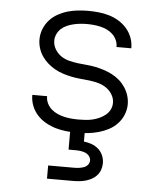

<svg xmlns="http://www.w3.org/2000/svg" viewBox="-53 -574 706 841"><g transform="rotate(5 300.0 -154.0)"><path d="M299 8Q275 8 251 5.5Q227 3 204.5 -3.5Q182 -10 160.5 -22Q139 -34 123 -51.5Q107 -69 98 -91.5Q89 -114 89 -138V-140H154V-139Q154 -123 161 -108.5Q168 -94 180 -83.5Q192 -73 206.5 -66.5Q221 -60 236 -56.5Q251 -53 267 -51.5Q283 -50 299 -50Q314 -50 330 -51Q346 -52 361 -55.5Q376 -59 390.5 -65.5Q405 -72 417.5 -82Q430 -92 437 -106Q444 -120 444 -136Q444 -155 433.5 -172.5Q423 -190 406.5 -201Q390 -212 371 -217Q352 -222 332.5 -224.5Q313 -227 293.5 -228.5Q274 -230 254.5 -234Q235 -238 216 -244Q197 -250 180 -259.5Q163 -269 148 -282Q133 -295 122 -311Q111 -327 105 -346Q99 -365 99 -385Q99 -408 107.5 -430Q116 -452 131.5 -469.5Q147 -487 167.5 -498.5Q188 -510 210 -516.5Q232 -523 255 -525.5Q278 -528 301 -528Q324 -528 347.5 -525.5Q371 -523 393 -516.5Q415 -510 435 -498Q455 -486 470.5 -468.5Q486 -451 494.5 -429Q503 -407 503 -384V-381H438V-383Q438 -398 431.5 -412Q425 -426 414 -436.5Q403 -447 389.5 -453.5Q376 -460 361 -463.5Q346 -467 331 -468.5Q316 -470 301 -470Q286 -470 271 -468.5Q256 -467 241.5 -463.5Q227 -460 213 -454Q199 -448 188 -438Q177 -428 170.5 -414Q164 -400 164 -385Q164 -365 174.5 -347.5Q185 -330 201 -319Q217 -308 236.5 -303Q256 -298 275.5 -295.5Q295 -293 314.5 -291.5Q334 -290 353.5 -286Q373 -282 391.5 -276Q410 -270 427.5 -261Q445 -252 460 -239Q475 -226 486 -209.5Q497 -193 503 -174Q509 -155 509 -135Q509 -112 500 -89.5Q491 -67 474.5 -49.5Q458 -32 437 -21Q416 -10 393 -3.5Q370 3 346.5 5.5Q323 8 299 8ZM185 220V162H300Q311 162 321.5 160.5Q332 159 342 155.5Q352 152 359 143.5Q366 135 366 124Q366 114 359 105Q352 96 342 92Q332 88 321.5 86.5Q311 85 300 85H268V-50H332V44Q350 46 366.5 52Q383 58 396 69.5Q409 81 416 97.5Q423 114 423 131Q423 145 418.5 159Q414 173 404.5 184Q395 195 382.5 202Q370 209 356.5 213Q343 217 328.5 218.5Q314 220 300 220Z"/></g></svg>

Font: Iosevka Aile Light
Style: Regular
Weight: 300
Designer: Belleve Invis
Foundry: Belleve Invis
Version: Version 27.3.5; ttfautohint (v1.8.4)